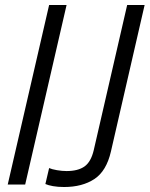

<svg xmlns="http://www.w3.org/2000/svg" viewBox="-20 -740 600 770"><path d="M11 0 177 -720H247L81 0ZM237 10Q212 10 192.5 6.5Q173 3 162 -2L177 -66Q188 -61 208.5 -57.5Q229 -54 247 -54Q293 -54 319 -72.5Q345 -91 356 -138L490 -720H560L425 -133Q407 -54 358.5 -22Q310 10 237 10Z"/></svg>

Font: Instrument Sans Condensed
Style: Italic
Weight: 400
Width: 3
Italic angle: -13°
Designer: Rodrigo Fuenzalida
Foundry: fragTYPE
Version: Version 1.000;gftools[0.9.28]